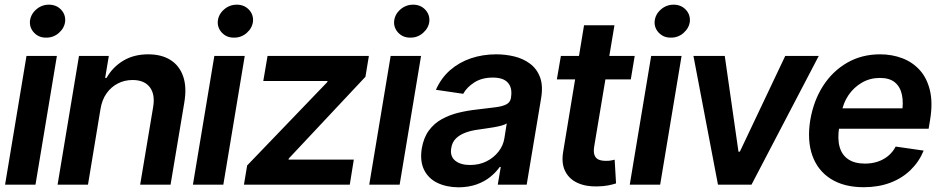

<svg xmlns="http://www.w3.org/2000/svg" viewBox="-20 -783 3986 814"><path d="M1.5 0 92.3 -545.9H221.2L130.4 0ZM175.8 -623.5Q145 -623 125 -643.8Q105 -664.6 106.9 -692.9Q109.9 -722.2 133.3 -742.7Q156.7 -763.2 187.5 -763.2Q218.3 -763.2 238.3 -742.7Q258.3 -722.2 256.3 -692.9Q253.4 -664.6 230 -643.8Q206.5 -623 175.8 -623.5Z M405.8 -319.3 353 0H224.1L314.9 -545.9H441.4L425.8 -452.6H431.6Q457.5 -498.5 502.4 -525.6Q547.4 -552.7 608.4 -552.7Q664.6 -552.7 702.6 -528.8Q740.7 -504.9 756.6 -459Q772.5 -413.1 761.2 -347.2L703.1 0H574.2L628.9 -327.1Q638.7 -381.8 615.5 -412.8Q592.3 -443.8 542 -443.8Q508.3 -443.8 479.7 -429.2Q451.2 -414.6 431.6 -387Q412.1 -359.4 405.8 -319.3Z M797.9 0 888.7 -545.9H1017.6L926.8 0ZM972.2 -623.5Q941.4 -623 921.4 -643.8Q901.4 -664.6 903.3 -692.9Q906.2 -722.2 929.7 -742.7Q953.1 -763.2 983.9 -763.2Q1014.6 -763.2 1034.7 -742.7Q1054.7 -722.2 1052.7 -692.9Q1049.8 -664.6 1026.4 -643.8Q1002.9 -623 972.2 -623.5Z M1014.2 0 1027.8 -81.5 1367.2 -434.6 1368.7 -439.5H1096.2L1114.3 -545.9H1543.9L1529.3 -457.5L1204.6 -111.3L1203.1 -106.4H1480L1462.9 0Z M1545.4 0 1636.2 -545.9H1765.1L1674.3 0ZM1719.7 -623.5Q1689 -623 1668.9 -643.8Q1648.9 -664.6 1650.9 -692.9Q1653.8 -722.2 1677.2 -742.7Q1700.7 -763.2 1731.4 -763.2Q1762.2 -763.2 1782.2 -742.7Q1802.2 -722.2 1800.3 -692.9Q1797.4 -664.6 1773.9 -643.8Q1750.5 -623 1719.7 -623.5Z M1924.3 11.2Q1872.6 10.7 1834.2 -7.8Q1795.9 -26.4 1777.8 -63.2Q1759.8 -100.1 1768.1 -153.3Q1775.9 -199.2 1798.1 -229.5Q1820.3 -259.8 1853 -277.8Q1885.7 -295.9 1924.1 -305.2Q1962.4 -314.5 2002.9 -318.8Q2051.8 -324.2 2082 -328.4Q2112.3 -332.5 2127.7 -341.1Q2143.1 -349.6 2146.5 -368.2V-370.6Q2152.8 -410.2 2133.5 -432.1Q2114.3 -454.1 2069.3 -454.1Q2022.9 -454.1 1991 -433.6Q1959 -413.1 1943.8 -385.3L1828.1 -402.3Q1850.1 -452.1 1888.4 -485.6Q1926.8 -519 1976.8 -535.9Q2026.9 -552.7 2084 -552.7Q2123 -552.7 2160.4 -543.7Q2197.8 -534.7 2226.8 -513.2Q2255.9 -491.7 2269.5 -455.6Q2283.2 -419.4 2273.9 -365.2L2212.9 0H2090.3L2103 -75.2H2098.6Q2083 -52.7 2058.6 -33Q2034.2 -13.2 2000.7 -1.2Q1967.3 10.7 1924.3 11.2ZM1972.7 -83.5Q2011.7 -83.5 2042.5 -98.9Q2073.2 -114.3 2093.3 -139.9Q2113.3 -165.5 2118.2 -195.8L2128.4 -259.8Q2121.6 -254.9 2106.7 -250.7Q2091.8 -246.6 2073.2 -243.4Q2054.7 -240.2 2036.9 -237.8Q2019 -235.4 2006.3 -233.4Q1977.1 -229.5 1952.9 -220.5Q1928.7 -211.4 1912.8 -195.8Q1897 -180.2 1893.1 -155.3Q1887.2 -120.1 1909.9 -101.8Q1932.6 -83.5 1972.7 -83.5Z M2670.9 -545.9 2654.3 -446.3H2340.8L2357.9 -545.9ZM2456.1 -675.8H2585L2499.5 -164.1Q2495.1 -138.7 2500.7 -124.8Q2506.3 -110.8 2518.8 -106Q2531.2 -101.1 2547.9 -101.1Q2559.6 -100.6 2569.8 -102.5Q2580.1 -104.5 2585.9 -106L2591.8 -5.4Q2580.1 -1.5 2560.1 2.7Q2540 6.8 2513.2 7.3Q2464.4 8.8 2428.5 -7.6Q2392.6 -23.9 2375.7 -58.1Q2358.9 -92.3 2368.2 -143.1Z M2649.9 0 2740.7 -545.9H2869.6L2778.8 0ZM2824.2 -623.5Q2793.5 -623 2773.4 -643.8Q2753.4 -664.6 2755.4 -692.9Q2758.3 -722.2 2781.7 -742.7Q2805.2 -763.2 2835.9 -763.2Q2866.7 -763.2 2886.7 -742.7Q2906.7 -722.2 2904.8 -692.9Q2901.9 -664.6 2878.4 -643.8Q2855 -623 2824.2 -623.5Z M3451.2 -545.9 3166 0H3023.9L2919.9 -545.9H3052.7L3110.8 -140.1H3116.7L3309.1 -545.9Z M3641.6 10.7Q3558.6 10.7 3502.9 -24.2Q3447.3 -59.1 3424.3 -122.8Q3401.4 -186.5 3415 -272.9Q3429.2 -356.4 3469.7 -419.2Q3510.3 -481.9 3572 -517.3Q3633.8 -552.7 3710.9 -552.7Q3761.7 -552.7 3805.4 -536.1Q3849.1 -519.5 3879.6 -485.6Q3910.2 -451.7 3922.6 -399.4Q3935.1 -347.2 3923.3 -275.4L3917 -237.3H3469.2L3483.9 -323.7H3867.7L3803.2 -300.3Q3811 -346.2 3804 -380.4Q3796.9 -414.6 3774.2 -433.6Q3751.5 -452.6 3710.4 -452.6Q3668.5 -452.6 3634 -432.6Q3599.6 -412.6 3577.1 -379.4Q3554.7 -346.2 3547.9 -305.7L3538.1 -245.6Q3529.8 -195.3 3539.6 -160.4Q3549.3 -125.5 3576.7 -107.4Q3604 -89.4 3647 -89.4Q3676.3 -89.4 3701.2 -97.7Q3726.1 -106 3745.6 -122.1Q3765.1 -138.2 3777.3 -161.6L3896 -144.5Q3876.5 -97.2 3840.6 -62.3Q3804.7 -27.3 3754.4 -8.3Q3704.1 10.7 3641.6 10.7Z"/></svg>

Font: Inter Tight SemiBold
Style: Italic
Weight: 600
Italic angle: -9.39999°
Designer: Rasmus Andersson
Foundry: rsms
Version: Version 3.004